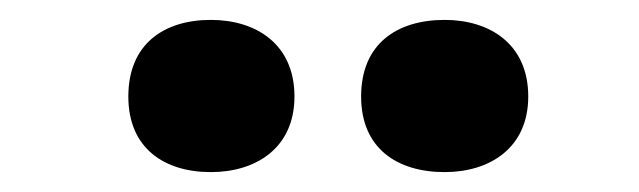

<svg xmlns="http://www.w3.org/2000/svg" viewBox="-20 -787 642 193"><path d="M109 -690C109 -638 145 -614 192 -614C237 -614 276 -638 276 -690C276 -743 237 -767 192 -767C145 -767 109 -743 109 -690ZM343 -690C343 -638 379 -614 427 -614C472 -614 511 -638 511 -690C511 -743 472 -767 427 -767C379 -767 343 -743 343 -690Z"/></svg>

Font: Noto Sans Tamil Black
Style: Regular
Weight: 900
Designer: Jelle Bosma - Monotype Design Team
Foundry: Monotype Imaging Inc.
Version: Version 2.004